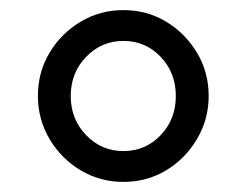

<svg xmlns="http://www.w3.org/2000/svg" viewBox="-20 -751 488 380"><path d="M224 -391Q178 -391 139.5 -414Q101 -437 78 -476Q55 -515 55 -561Q55 -608 78 -646.5Q101 -685 139.5 -708Q178 -731 224 -731Q271 -731 309 -708Q347 -685 370 -646.5Q393 -608 393 -561Q393 -515 370 -476Q347 -437 309 -414Q271 -391 224 -391ZM224 -452Q268 -452 298 -483.5Q328 -515 328 -561Q328 -607 298 -638.5Q268 -670 224 -670Q181 -670 150.5 -638.5Q120 -607 120 -561Q120 -515 150.5 -483.5Q181 -452 224 -452Z"/></svg>

Font: Wix Madefor Display
Style: Regular
Weight: 400
Designer: Dalton Maag Ltd
Foundry: Dalton Maag Ltd
Version: Version 3.100